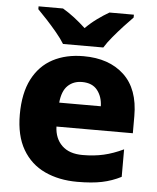

<svg xmlns="http://www.w3.org/2000/svg" viewBox="-54 -812 712 869"><g transform="rotate(5 301.5 -378.0)"><path d="M309 -559Q425 -559 493 -495.5Q561 -432 561 -309V-231H214Q216 -177 249 -145Q282 -113 343 -113Q395 -113 438.5 -123Q482 -133 528 -155V-30Q487 -9 441.5 0.5Q396 10 329 10Q246 10 181.5 -20Q117 -50 80.5 -112.5Q44 -175 44 -271Q44 -368 77 -432Q110 -496 169.5 -527.5Q229 -559 309 -559ZM312 -442Q273 -442 247.5 -417.5Q222 -393 217 -340H406Q405 -383 382 -412.5Q359 -442 312 -442ZM211 -606Q197 -629 174.5 -656Q152 -683 128.5 -708.5Q105 -734 86 -753V-766H197Q224 -750 249.5 -730.5Q275 -711 302 -686Q327 -711 354.5 -731Q382 -751 408 -766H519V-753Q501 -735 477.5 -709.5Q454 -684 431 -656.5Q408 -629 394 -606Z"/></g></svg>

Font: Noto Sans Gurmukhi UI ExtraBold
Style: Regular
Weight: 800
Designer: Jelle Bosma - Monotype Design Team
Foundry: Monotype Imaging Inc.
Version: Version 2.004; ttfautohint (v1.8.4.7-5d5b)